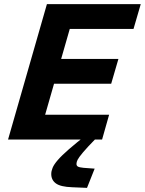

<svg xmlns="http://www.w3.org/2000/svg" viewBox="-20 -675 701 929"><path d="M207 -655H352L164 0H19ZM183 -535 218 -655H661L626 -535ZM30 0 64 -120H508L474 0ZM107 -270 142 -390H553L518 -270ZM228 167Q228 153 234.5 137Q241 121 259.5 99.5Q278 78 313.5 47Q349 16 407 -29L446 -7Q401 39 381 63Q361 87 355.5 98Q350 109 350 118Q350 127 357 131Q364 135 384 137L438 141L401 234L329 231Q273 229 250.5 212.5Q228 196 228 167Z"/></svg>

Font: Intel One Mono Light
Style: Italic
Weight: 300
Italic angle: -16°
Monospace: yes
Designer: Fred Shallcrass
Foundry: Frere-Jones Type LLC
Version: Version 1.004